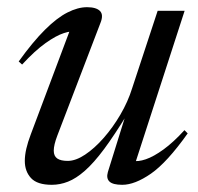

<svg xmlns="http://www.w3.org/2000/svg" viewBox="-20 -504 552 534"><path d="M280 -25.5 330.5 -187.5H334.5Q298.5 -128.5 269.8 -89.8Q241 -51 216.2 -29.2Q191.5 -7.5 169.2 1.2Q147 10 124 10Q83.5 10 66.2 -8.8Q49 -27.5 49 -56.5Q49 -72 53.2 -90.5Q57.5 -109 65.5 -130L179.5 -433.5L192 -415.5Q179.5 -419 157.8 -412Q136 -405 106.8 -384.2Q77.5 -363.5 41.5 -324.5L32 -333Q71.5 -388 105 -421.2Q138.5 -454.5 167.5 -469.2Q196.5 -484 222 -484Q247.5 -484 258 -473.5Q268.5 -463 259.5 -440.5L139.5 -127Q134.5 -114 132 -103.5Q129.5 -93 129.5 -85Q129.5 -70 139.2 -63.2Q149 -56.5 168.5 -56.5Q190.5 -56.5 216.5 -73.8Q242.5 -91 268.2 -120.2Q294 -149.5 315 -185.5Q336 -221.5 347.5 -258.5L418.5 -474H493.5L353.5 -42L349 -57Q363.5 -53.5 385.5 -61Q407.5 -68.5 435 -88.5Q462.5 -108.5 493 -142L502 -133Q444.5 -52 399.8 -21Q355 10 320 10Q294 10 284.5 1Q275 -8 280 -25.5Z"/></svg>

Font: Newsreader 48pt
Style: Italic
Weight: 400
Italic angle: -17°
Version: Version 1.003